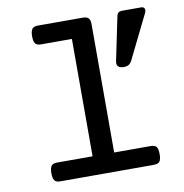

<svg xmlns="http://www.w3.org/2000/svg" viewBox="-74 -711 749 782"><g transform="rotate(-10 300.0 -320.5)"><path d="M260.3 -563H133.3Q124 -563 117.9 -565.2Q111.8 -567.4 108.4 -572.8Q102.5 -581.5 102.5 -601.6Q102.5 -623 109.9 -632.3Q116.7 -640.6 133.3 -640.6H318.8Q335.4 -640.6 342.5 -633.3Q349.6 -626 349.6 -608.4V-77.6H500Q517.6 -77.6 524.4 -69.3Q530.8 -60.1 530.8 -38.6Q530.8 -18.1 524.4 -8.8Q517.6 0 500 0H113.8Q104.5 0 98.4 -2.2Q92.3 -4.4 88.9 -9.8Q83 -19.5 83 -38.6Q83 -60.5 90.3 -69.8Q96.7 -77.6 113.8 -77.6H260.3ZM482.4 -433.1Q477.1 -422.9 469.2 -418.2Q461.4 -413.6 448.7 -413.6Q435.5 -413.6 428.2 -418.9Q420.9 -424.3 420.9 -435.1Q420.9 -437.5 421.9 -443.4L459.5 -624.5Q463.4 -640.6 480.5 -640.6H561.5Q567.9 -640.6 571.5 -637Q575.2 -633.3 575.2 -627.4Q575.2 -622.6 572.3 -615.7Z"/></g></svg>

Font: Courier Prime Medium
Style: Regular
Weight: 500
Designer: Alan Dague-Greene
Foundry: Quote-Unquote Apps
Version: Version 1.202